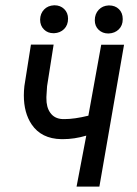

<svg xmlns="http://www.w3.org/2000/svg" viewBox="-20 -695 510 715"><path d="M350.1 0H265.1L301.3 -189.9Q256.8 -176.8 214.4 -176.8Q211.4 -176.8 208.5 -176.8Q133.8 -178.2 97.7 -231.9Q68.8 -274.9 68.8 -339.8Q68.8 -356.4 70.8 -374.5L95.2 -528.8H179.7L155.3 -374L152.8 -334.5Q152.8 -332 152.8 -330.1Q152.3 -295.9 167 -275.4Q182.6 -252.9 213.4 -251.5Q216.8 -251.5 220.7 -251.5Q257.3 -251.5 309.1 -264.2L356.9 -528.3H441.9ZM347.7 -658.7Q361.8 -673.8 384.8 -674.8Q385.7 -674.8 386.2 -674.8Q408.7 -674.8 422.9 -660.9Q437 -647 437 -624.5Q437 -623.5 437 -623Q437 -600.1 422.4 -585.7Q407.7 -571.3 384.8 -570.3Q383.8 -570.3 383.3 -570.3Q361.8 -570.3 347.4 -584Q333 -597.7 333 -619.6Q333 -643.1 347.7 -658.7ZM129.4 -622.1Q129.9 -644.5 144 -659.4Q158.2 -674.3 181.6 -675.3Q182.6 -675.3 183.1 -675.3Q204.6 -675.3 219 -661.4Q233.4 -647.5 233.4 -625.5Q233.4 -601.6 218.8 -586.9Q204.1 -572.3 181.2 -571.3Q180.2 -571.3 179.7 -571.3Q157.7 -571.3 144 -585Q129.4 -599.1 129.4 -622.1Z"/></svg>

Font: MAUL Condensed Italic
Style: Condenced Regular Italic
Weight: 400
Italic angle: -12°
Designer: MAUL
Version: Version 1.0; 2020; ttfautohint (v1.8.3)